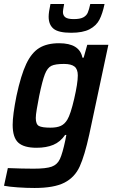

<svg xmlns="http://www.w3.org/2000/svg" viewBox="-30 -733 568 955"><path d="M-10 191 9 103Q83 106 137 106Q199 106 227 96Q255 86 268 58Q281 30 295 -36L300 -62H294Q270 -27 235 -12.5Q200 2 152 2Q89 2 61 -23.5Q33 -49 33 -112Q33 -161 52 -256Q74 -359 100.5 -415Q127 -471 165.5 -494.5Q204 -518 264 -518Q366 -518 380 -446H386L404 -510H509L414 -64Q391 41 366.5 95Q342 149 290.5 175.5Q239 202 142 202Q102 202 58.5 199Q15 196 -10 191ZM305 -138Q321 -164 339 -241.5Q357 -319 357 -358Q357 -389 340.5 -402Q324 -415 288 -415Q245 -415 225.5 -405.5Q206 -396 193.5 -364.5Q181 -333 165 -256Q158 -220 153 -190.5Q148 -161 148 -146Q148 -115 163.5 -106.5Q179 -98 221 -98Q253 -98 272.5 -107Q292 -116 305 -138ZM212 -650Q212 -672 221 -713H289Q283 -681 283 -674Q283 -656 295 -647Q307 -638 337 -638Q368 -638 384 -646.5Q400 -655 406.5 -670Q413 -685 419 -713H490Q480 -665 464.5 -635Q449 -605 415.5 -587.5Q382 -570 324 -570Q261 -570 236.5 -590Q212 -610 212 -650Z"/></svg>

Font: Saira Semi Condensed Medium
Style: Italic
Weight: 500
Width: 4
Italic angle: -12°
Designer: Hector Gatti with collaboration of the Omnibus-Type team
Foundry: Omnibus-Type
Version: Version 1.001; ttfautohint (v1.8)